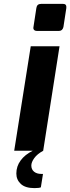

<svg xmlns="http://www.w3.org/2000/svg" viewBox="-20 -775 361 987"><path d="M152 -636 167 -734Q170 -755 191 -755H305Q323 -755 321 -734L306 -636Q301 -616 283 -616H169Q160 -616 155 -621.5Q150 -627 152 -636ZM138 -537H286L202 0H53ZM64 117Q64 80 86 50Q108 20 148 0H202Q171 17 156 38Q141 59 141 76Q141 96 155 107.5Q169 119 192 119H201L190 188Q181 192 157 192Q110 192 87 170.5Q64 149 64 117Z"/></svg>

Font: Exo
Style: Bold Italic
Weight: 700
Italic angle: -9°
Designer: Natanael Gama
Foundry: Natanael Gama
Version: Version 1.500; ttfautohint (v1.6)